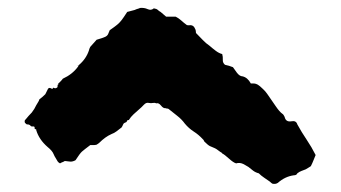

<svg xmlns="http://www.w3.org/2000/svg" viewBox="-20 -534 857 483"><path d="M774 -144Q771 -137 768.5 -130.5Q766 -124 762 -116Q760 -115 756.5 -112.5Q753 -110 749 -108Q744 -106 738.5 -104Q733 -102 728 -98Q726 -93 719 -93Q697 -90 679 -74Q673 -70 665 -72Q662 -74 659 -77Q652 -82 644.5 -87Q637 -92 631 -98Q623 -100 617 -104.5Q611 -109 605 -114Q602 -116 599 -117.5Q596 -119 593 -121Q583 -126 574 -123Q567 -125 556 -135Q545 -145 539 -148Q538 -150 536.5 -150.5Q535 -151 534 -152Q524 -160 518.5 -162Q513 -164 508 -166.5Q503 -169 494 -178Q492 -183 490 -184Q480 -195 467.5 -203Q455 -211 445 -223Q437 -234 426 -242.5Q415 -251 404 -260Q402 -261 400 -261Q398 -261 396 -262Q391 -261 385 -268.5Q379 -276 373 -274Q369 -276 364.5 -275Q360 -274 355 -275Q348 -277 342 -270.5Q336 -264 330 -259Q323 -253 316 -246.5Q309 -240 304 -232H301Q300 -231 299.5 -229.5Q299 -228 298 -227Q291 -224 291 -223Q290 -222 289.5 -220.5Q289 -219 288 -217Q287 -216 286.5 -214.5Q286 -213 284 -212Q279 -208 273 -203.5Q267 -199 261 -197Q252 -193 244.5 -187.5Q237 -182 230 -175Q229 -174 227.5 -173Q226 -172 223 -170Q219 -169 215.5 -169Q212 -169 207 -169Q191 -157 186 -152.5Q181 -148 170 -131Q163 -127 156.5 -127.5Q150 -128 143 -129Q140 -127 137 -126Q134 -125 131 -123Q127 -125 125 -128Q123 -132 120 -136.5Q117 -141 115 -146Q113 -151 109 -155.5Q105 -160 100 -164Q78 -183 71 -207Q72 -209 69.5 -209Q67 -209 67 -212Q68 -216 63 -216Q59 -215 56.5 -218Q54 -221 49 -221Q46 -221 44 -224Q42 -225 42 -228.5Q42 -232 44 -233Q48 -238 52 -242.5Q56 -247 60 -251Q67 -260 71 -269Q73 -273 75.5 -276.5Q78 -280 79 -284Q83 -287 86.5 -290Q90 -293 94 -297Q95 -299 96.5 -302Q98 -305 99 -307Q102 -316 110 -311Q112 -309 112.5 -311.5Q113 -314 115 -313Q120 -311 122 -313Q125 -313 125 -319Q124 -321 126 -321Q128 -321 126 -323Q130 -327 133 -330Q136 -333 138 -336Q162 -347 176 -366Q179 -371 177.5 -369.5Q176 -368 176 -368Q174 -368 178 -370Q197 -386 204 -408Q204 -410 207 -416Q211 -420 215 -425Q219 -430 223 -434Q230 -436 236 -438Q242 -440 246 -442Q251 -445 252.5 -449.5Q254 -454 256 -458Q269 -467 275 -472Q281 -477 286 -483.5Q291 -490 300 -504Q305 -505 309.5 -506.5Q314 -508 319 -509Q323 -511 327 -512Q331 -513 332 -514Q343 -515 351.5 -511Q360 -507 367 -513Q374 -512 377 -509Q380 -506 384 -504Q388 -501 391 -498Q394 -495 398 -492H422Q430 -488 436.5 -482Q443 -476 450 -471Q453 -470 456.5 -470.5Q460 -471 463 -470Q468 -468 470 -463Q472 -460 472.5 -456.5Q473 -453 473 -451Q482 -442 490 -433.5Q498 -425 507 -419Q515 -412 523 -406Q531 -400 539 -398Q541 -391 540.5 -383.5Q540 -376 546 -371Q551 -370 556 -368.5Q561 -367 566 -365L576 -351Q583 -342 590 -342Q603 -339 611 -324Q614 -324 617.5 -324Q621 -324 624 -323Q628 -322 634 -317Q643 -309 647 -304.5Q651 -300 659 -288Q664 -281 673.5 -267Q683 -253 690 -248Q692 -247 693.5 -244.5Q695 -242 696 -240Q699 -226 714 -229Q725 -231 728 -221Q739 -201 751.5 -182.5Q764 -164 774 -144Z"/></svg>

Font: Daruma Drop One
Style: Regular
Weight: 400
Designer: Maniackers Design
Version: Version 1.000